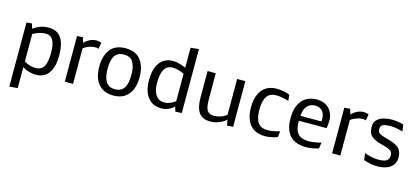

<svg xmlns="http://www.w3.org/2000/svg" viewBox="-68 -1267 4435 2035"><g transform="rotate(15 2149.5 -250.0)"><path d="M77.1 202.6V-500.5L135.7 -505.9L151.9 -452.6Q186 -477.5 226.1 -493.4Q266.1 -509.3 325.2 -509.3Q410.6 -509.3 456.1 -447.3Q502.9 -383.3 502.9 -251Q502.9 -158.7 478.5 -101.6Q454.1 -44.4 412.6 -17.8Q371.1 8.8 319.8 8.8Q286.1 8.8 258.3 2.2Q230.5 -4.4 210 -12.7Q186.5 -22.5 167.5 -34.7V194.8ZM295.9 -59.6Q352.5 -59.6 382.3 -103.5Q412.1 -147.5 412.1 -255.9Q412.1 -352.5 386 -396.2Q359.9 -439.9 308.1 -439.9Q278.8 -439.9 253.4 -433.3Q228 -426.8 209 -418.9Q187 -410.6 167.5 -398.4V-96.7Q184.6 -86.4 204.6 -78.1Q221.7 -71.3 245.1 -65.4Q268.6 -59.6 295.9 -59.6Z M631.8 0V-500.5L694.8 -505.4L711.9 -447.8Q740.2 -477.1 774.9 -493.2Q809.6 -509.3 846.7 -509.3Q856.4 -509.3 865.7 -507.6Q875 -505.9 882.3 -503.9Q889.6 -502 898.4 -498.5L887.7 -428.7Q885.7 -430.2 880.9 -432.1Q877 -433.1 869.6 -434.3Q862.3 -435.5 850.6 -435.5Q822.8 -435.5 799.3 -428.2Q775.9 -420.9 758.8 -412.6Q749 -407.7 739.7 -402.1Q730.5 -396.5 722.2 -390.1V0Z M1164.6 8.8Q1089.4 8.8 1040 -23.9Q990.7 -56.6 966.8 -114.7Q942.9 -172.9 942.9 -249Q942.9 -367.7 997.3 -438.5Q1051.8 -509.3 1164.6 -509.3Q1276.9 -509.3 1331.3 -438.5Q1385.7 -367.7 1385.7 -249Q1385.7 -172.9 1361.8 -114.7Q1337.9 -56.6 1288.8 -23.9Q1239.7 8.8 1164.6 8.8ZM1164.6 -59.6Q1201.2 -59.6 1226.3 -73.2Q1251.5 -86.9 1266.6 -112.3Q1282.2 -137.7 1288.6 -173.1Q1294.9 -208.5 1294.9 -250Q1294.9 -340.3 1266.1 -390.1Q1237.3 -439.9 1164.6 -439.9Q1127.9 -439.9 1103.3 -427.5Q1078.6 -415 1063 -390.6Q1047.9 -366.7 1041 -331.3Q1034.2 -295.9 1034.2 -250Q1034.2 -208.5 1041 -173.1Q1047.9 -137.7 1063 -112.3Q1078.6 -86.9 1103.3 -73.2Q1127.9 -59.6 1164.6 -59.6Z M1687.5 8.8Q1651.4 8.8 1615.7 -4.4Q1580.1 -17.6 1552.2 -47.9Q1523.9 -78.1 1506.6 -127.2Q1489.3 -176.3 1489.3 -247.6Q1489.3 -340.3 1515.4 -397.9Q1541.5 -455.6 1585 -482.4Q1628.4 -509.3 1681.2 -509.3Q1712.4 -509.3 1738.8 -503.2Q1765.1 -497.1 1784.7 -490.2Q1807.6 -481.9 1826.2 -471.7V-692.4L1915.5 -701.7V0L1845.7 3.9L1830.1 -49.8Q1815.4 -33.2 1794.9 -20.5Q1777.3 -9.3 1750.7 -0.2Q1724.1 8.8 1687.5 8.8ZM1701.7 -59.6Q1729 -59.6 1751.7 -66.9Q1774.4 -74.2 1791 -83Q1811.5 -93.8 1826.2 -106.9V-406.7Q1808.6 -415.5 1787.6 -423.3Q1769.5 -429.7 1746.1 -434.8Q1722.7 -439.9 1695.3 -439.9Q1636.7 -439.9 1607.9 -389.2Q1579.1 -338.4 1579.1 -245.6Q1579.1 -194.8 1589.1 -159.4Q1599.1 -124 1615.7 -102.1Q1632.8 -79.6 1654.8 -69.6Q1676.8 -59.6 1701.7 -59.6Z M2228 8.8Q2143.1 8.8 2103.8 -45.2Q2064.5 -99.1 2064.5 -213.9V-500.5H2154.3V-217.3Q2154.3 -174.8 2159.2 -144.8Q2164.1 -114.7 2174.8 -96.2Q2195.8 -59.6 2249 -59.6Q2279.8 -59.6 2305.4 -66.7Q2331.1 -73.7 2349.6 -82.5Q2372.1 -93.3 2388.7 -106V-500.5H2479V0L2413.6 5.4L2401.4 -57.6Q2381.8 -38.6 2356 -24.4Q2333.5 -11.7 2301.5 -1.5Q2269.5 8.8 2228 8.8Z M2823.7 8.8Q2783.2 8.8 2744.6 -3.9Q2706.1 -16.6 2675.8 -46.4Q2645 -76.7 2626.5 -126.5Q2607.9 -176.3 2607.9 -247.1Q2607.9 -296.9 2616.5 -336.2Q2625 -375.5 2640.1 -404.8Q2654.8 -434.6 2675.3 -454.1Q2706.5 -484.4 2743.9 -496.8Q2781.2 -509.3 2821.3 -509.3Q2853.5 -509.3 2879.9 -505.1Q2906.2 -501 2925.3 -495.6Q2948.7 -489.7 2965.3 -481.9L2972.7 -416Q2963.4 -419.4 2952.9 -422.6Q2942.4 -425.8 2931.2 -428.2Q2912.1 -432.6 2887.2 -436.5Q2862.3 -440.4 2834.5 -440.4Q2767.1 -440.4 2734.9 -396Q2718.3 -372.6 2709.2 -335.9Q2700.2 -299.3 2700.2 -248.5Q2700.2 -151.4 2734.9 -104Q2752 -80.6 2776.9 -70.1Q2801.8 -59.6 2834.5 -59.6Q2862.3 -59.6 2887.5 -63.2Q2912.6 -66.9 2931.6 -71.3Q2953.6 -76.2 2973.1 -83L2965.3 -18.1Q2949.2 -10.7 2925.8 -4.4Q2907.2 1 2881.1 4.9Q2855 8.8 2823.7 8.8Z M3417.5 -14.6Q3400.4 -8.3 3378.4 -2.9Q3359.9 1.5 3335 5.1Q3310.1 8.8 3280.3 8.8Q3043 8.8 3043 -244.6Q3043 -315.4 3059.6 -364.5Q3076.2 -413.6 3105.5 -445.8Q3134.8 -478 3174.8 -493.7Q3214.8 -509.3 3261.2 -509.3Q3321.8 -509.3 3362.8 -484.9Q3403.8 -460.4 3425 -420.7Q3446.3 -380.9 3447.3 -335.4Q3447.3 -322.3 3446 -302.5Q3444.8 -282.7 3443.1 -265.4Q3441.4 -248 3439.5 -242.2H3136.2V-224.6Q3136.2 -161.6 3155.3 -125.5Q3174.3 -89.4 3208.3 -74.5Q3242.2 -59.6 3286.6 -59.6Q3314.5 -59.6 3339.6 -62.7Q3364.7 -65.9 3384.3 -69.8Q3407.2 -74.2 3426.8 -80.1ZM3263.2 -442.4Q3240.2 -442.4 3219 -435.3Q3197.8 -428.2 3180.7 -411.6Q3163.6 -395 3152.1 -367.9Q3140.6 -340.8 3137.7 -296.9H3368.7Q3368.7 -306.2 3369.1 -309.1Q3369.6 -311.5 3369.6 -316.9V-324.2Q3367.7 -386.2 3337.9 -414.3Q3308.1 -442.4 3263.2 -442.4Z M3564.9 0V-500.5L3627.9 -505.4L3645 -447.8Q3673.3 -477.1 3708 -493.2Q3742.7 -509.3 3779.8 -509.3Q3789.6 -509.3 3798.8 -507.6Q3808.1 -505.9 3815.4 -503.9Q3822.8 -502 3831.5 -498.5L3820.8 -428.7Q3818.8 -430.2 3814 -432.1Q3810.1 -433.1 3802.7 -434.3Q3795.4 -435.5 3783.7 -435.5Q3755.9 -435.5 3732.4 -428.2Q3709 -420.9 3691.9 -412.6Q3682.1 -407.7 3672.9 -402.1Q3663.6 -396.5 3655.3 -390.1V0Z M4064 9.3Q4025.9 9.3 3986.8 2Q3947.8 -5.4 3911.6 -18.6L3902.3 -92.3Q3912.6 -88.4 3937.5 -80.8Q3962.4 -73.2 3994.6 -67.4Q4026.9 -61.5 4058.6 -61.5Q4089.4 -61.5 4115 -67.6Q4140.6 -73.7 4156.2 -90.6Q4171.9 -107.4 4171.9 -139.2Q4171.9 -162.1 4161.6 -177Q4151.4 -191.9 4124.5 -203.1Q4097.7 -214.4 4047.4 -227.1Q3974.6 -245.6 3935.8 -277.1Q3897 -308.6 3897 -379.4Q3897 -428.7 3924.6 -457Q3952.1 -485.4 3995.4 -497.3Q4038.6 -509.3 4085.9 -509.3Q4121.1 -509.3 4155 -503.7Q4189 -498 4214.8 -488.8L4224.6 -417Q4207.5 -422.4 4167.2 -430.7Q4127 -439 4086.4 -439Q4042.5 -439 4011.5 -428.5Q3980.5 -418 3980.5 -377.4Q3980.5 -356 3989.5 -342.8Q3998.5 -329.6 4024.4 -319.6Q4050.3 -309.6 4100.6 -296.4Q4186 -274.4 4221.4 -239.5Q4256.8 -204.6 4256.8 -137.7Q4256.8 -85.4 4230 -53Q4203.1 -20.5 4159.4 -5.6Q4115.7 9.3 4064 9.3Z"/></g></svg>

Font: Mako
Style: Regular
Weight: 400
Designer: vernon adams
Foundry: vernon adams
Version: Version 1.100; ttfautohint (v1.8.4.7-5d5b);gftools[0.9.33]